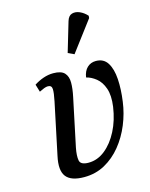

<svg xmlns="http://www.w3.org/2000/svg" viewBox="-122 -887 759 974"><g transform="rotate(-15 257.5 -400.0)"><path d="M198 10Q129 10 103.5 -23Q78 -56 94 -129L151 -400Q160 -443 159 -463Q158 -483 138 -483Q129 -483 117.5 -478.5Q106 -474 92 -467L80 -507Q103 -522 129 -531Q155 -540 181 -540Q223 -540 240 -521.5Q257 -503 257 -471Q257 -439 248 -397L195 -145Q187 -104 191.5 -79.5Q196 -55 238 -55Q285 -55 325 -87Q365 -119 393 -173.5Q421 -228 431 -297Q439 -355 426 -392.5Q413 -430 388 -450Q363 -470 337 -476Q342 -509 360.5 -526.5Q379 -544 406 -544Q447 -544 467 -512Q487 -480 490.5 -426.5Q494 -373 485 -309Q477 -249 453.5 -192Q430 -135 393 -89.5Q356 -44 307 -17Q258 10 198 10ZM311 -605 279 -620 325 -775Q333 -802 352 -807.5Q371 -813 392.5 -803.5Q414 -794 431 -775L430 -763Z"/></g></svg>

Font: Noto Serif ExtraCondensed Medium
Style: Italic
Weight: 500
Width: 2
Italic angle: -12°
Designer: Monotype Design Team
Foundry: Monotype Imaging Inc.
Version: Version 2.013; ttfautohint (v1.8.4.7-5d5b)